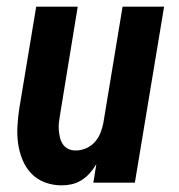

<svg xmlns="http://www.w3.org/2000/svg" viewBox="-20 -550 540 578"><path d="M166 8Q139 8 115 -1Q91 -10 74 -28Q57 -46 47.5 -69.5Q38 -93 34.5 -118Q31 -143 32.5 -170Q34 -197 38 -223L89 -530H214L161 -206Q159 -194 157.5 -182Q156 -170 157 -158.5Q158 -147 160.5 -136Q163 -125 169.5 -115.5Q176 -106 186 -101.5Q196 -97 208 -97Q224 -97 239 -103.5Q254 -110 265 -122Q276 -134 282 -149Q288 -164 291 -179L349 -530H474L386 0H261L270 -56Q262 -42 251 -29.5Q240 -17 226 -8Q212 1 196.5 4.5Q181 8 166 8Z"/></svg>

Font: Iosevka Curly XBdObl
Style: Regular
Weight: 800
Italic angle: -9°
Monospace: yes
Designer: Belleve Invis
Foundry: Belleve Invis
Version: Version 11.1.0; ttfautohint (v1.8.3)